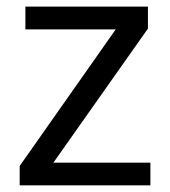

<svg xmlns="http://www.w3.org/2000/svg" viewBox="-20 -556 510 576"><path d="M431.2 0H39.1V-58.1L327.1 -467.8H56.2V-536.1H423.8V-470.2L140.1 -67.9H431.2Z"/></svg>

Font: Noto Sans Historic
Style: Regular
Weight: 400
Designer: Monotype Design Team
Foundry: Monotype Imaging Inc.
Version: Version 0.71 uh